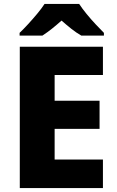

<svg xmlns="http://www.w3.org/2000/svg" viewBox="-20 -950 590 970"><path d="M500 0H80V-714H500V-571H256V-441H483V-299H256V-144H500ZM380 -930Q395 -907 417.5 -879.5Q440 -852 464 -826.5Q488 -801 505 -784V-770H391Q365 -785 341 -804Q317 -823 291 -846Q265 -823 242.5 -805Q220 -787 194 -770H79V-784Q98 -802 121.5 -827.5Q145 -853 167.5 -880Q190 -907 205 -930Z"/></svg>

Font: Noto Sans Oriya ExtraBold
Style: Regular
Weight: 800
Version: Version 2.003